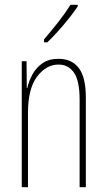

<svg xmlns="http://www.w3.org/2000/svg" viewBox="-20 -783 448 803"><path d="M225 -537Q280 -537 309.5 -498.5Q339 -460 339 -375V0H313V-365Q313 -445 289.5 -479Q266 -513 225 -513Q173 -513 135 -462.5Q97 -412 97 -311V0H71V-527H91L92 -415H94Q101 -445 116.5 -473Q132 -501 158.5 -519Q185 -537 225 -537ZM305 -756Q289 -732 266.5 -704Q244 -676 221 -650.5Q198 -625 178 -606H164V-618Q198 -658 224 -691Q250 -724 275 -763H305Z"/></svg>

Font: Noto Sans Lao UI ExtCond Thin
Style: Regular
Weight: 100
Width: 2
Designer: Monotype Design Team
Foundry: Monotype Imaging Inc.
Version: Version 2.000; ttfautohint (v1.8.4.7-5d5b)